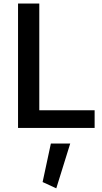

<svg xmlns="http://www.w3.org/2000/svg" viewBox="-20 -717 574 1076"><path d="M265.1 87.4H373.5L295.4 338.4L218.8 303.2ZM510.3 -99.1V0H81.1V-697.3H200.2V-99.1Z"/></svg>

Font: Estedad-FD SemiBold
Style: Regular
Weight: 600
Designer: Amin Abedi
Version: Version 7.3